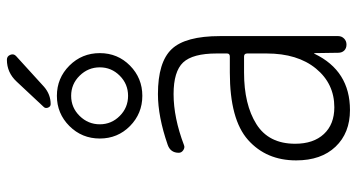

<svg xmlns="http://www.w3.org/2000/svg" viewBox="-252 -742 1005 540"><g transform="rotate(-90 250.0 -472.5)"><path d="M275.4 -850.6Q253.9 -832 226.6 -832Q219.7 -832 216.8 -839.4Q213.9 -846.7 218.8 -851.6L290 -927.7Q315.4 -955.1 351.6 -955.1Q361.3 -955.1 365.2 -945.8Q369.1 -936.5 362.3 -929.7ZM306.6 -750.5Q283.2 -774.4 250 -774.4Q216.8 -774.4 193.4 -750.5Q169.9 -726.6 169.9 -693.8Q169.9 -661.1 193.4 -637.7Q216.8 -614.3 250 -614.3Q283.2 -614.3 306.6 -637.7Q330.1 -661.1 330.1 -693.8Q330.1 -726.6 306.6 -750.5ZM165 -608.9Q129.9 -643.6 129.9 -693.8Q129.9 -744.1 165 -779.3Q200.2 -814.5 250 -814.5Q299.8 -814.5 335 -779.3Q370.1 -744.1 370.1 -693.8Q370.1 -643.6 335 -608.9Q299.8 -574.2 250 -574.2Q200.2 -574.2 165 -608.9ZM315.4 -288.1Q225.6 -288.1 170.4 -253.4Q115.2 -218.8 115.2 -144.5Q115.2 -92.8 142.6 -63.5Q169.9 -34.2 217.8 -34.2Q284.2 -34.2 326.7 -85.9Q369.1 -137.7 369.1 -224.6V-279.3Q369.1 -288.1 360.4 -288.1ZM210 9.8Q145.5 9.8 106.9 -30.8Q68.4 -71.3 68.4 -141.6Q68.4 -225.6 126 -276.9Q183.6 -328.1 315.4 -328.1H360.4Q369.1 -328.1 369.1 -335.9V-365.2Q369.1 -432.6 343.8 -459.5Q318.4 -486.3 254.9 -486.3Q188.5 -486.3 111.3 -457Q104.5 -454.1 97.2 -459Q89.8 -463.9 89.8 -471.7Q89.8 -495.1 112.3 -502.9Q191.4 -530.3 254.9 -530.3Q344.7 -530.3 381.3 -491.7Q418 -453.1 418 -355.5V-23.4Q418 -13.7 411.1 -6.8Q404.3 0 394 0Q383.8 0 377.4 -6.3Q371.1 -12.7 371.1 -23.4L370.1 -89.8Q370.1 -90.8 369.1 -90.8Q368.2 -90.8 368.2 -89.8Q320.3 9.8 210 9.8Z"/></g></svg>

Font: Rounded-X Mgen+ 2m light
Style: Regular
Weight: 200
Designer: [Source Han Sans]
Ryoko NISHIZUKA  (kana & ideographs); Paul D. Hunt (Latin, Greek & Cyrillic); Wenlong ZHANG  (bopomofo
Version: Version 1.059.20150602